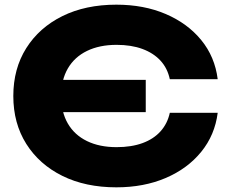

<svg xmlns="http://www.w3.org/2000/svg" viewBox="-20 -786 981 822"><path d="M478 16Q346 16 247 -33Q148 -82 92.5 -170Q37 -258 37 -375Q37 -492 92.5 -580Q148 -668 247 -717Q346 -766 478 -766Q596 -766 689.5 -726Q783 -686 841.5 -614.5Q900 -543 912 -447H707Q697 -494 667 -526.5Q637 -559 589.5 -576.5Q542 -594 479 -594Q406 -594 352.5 -568Q299 -542 270.5 -493Q242 -444 242 -375Q242 -306 270.5 -257Q299 -208 352.5 -182Q406 -156 479 -156Q543 -156 590.5 -173.5Q638 -191 667.5 -224Q697 -257 707 -303H912Q900 -208 841.5 -136Q783 -64 689.5 -24Q596 16 478 16ZM148 -306V-444H604V-306Z"/></svg>

Font: Unbounded
Style: Bold
Weight: 700
Designer: Luke Prowse, Jean-Baptiste Morizot, Fátima Lázaro, Florian Runge
Foundry: NaN
Version: Version 1.700